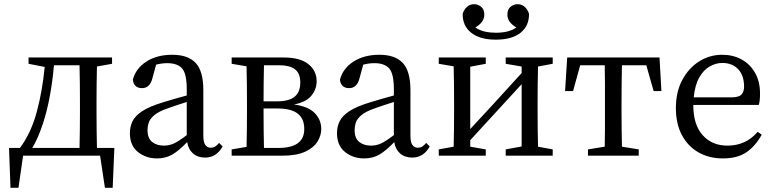

<svg xmlns="http://www.w3.org/2000/svg" viewBox="-20 -742 3691 915"><path d="M185 -154Q174 -121 161.5 -91.5Q149 -62 134 -37H359Q360 -75 360.5 -123Q361 -171 361 -208V-260Q361 -296 360.5 -344.5Q360 -393 359 -431H237Q231 -358 218 -287Q205 -216 185 -154ZM116 -438V-468H514V-438L442 -425Q441 -388 440.5 -341.5Q440 -295 440 -260V-208Q440 -171 440.5 -123Q441 -75 442 -37H525L517 153H480L457 0H90L68 153H30L23 -37H75Q128 -108 155 -208Q182 -308 193 -423Z M958 9Q922 9 899.5 -11Q877 -31 872 -65Q834 -25 802 -6Q770 13 728 13Q676 13 637.5 -17.5Q599 -48 599 -108Q599 -137 611 -163Q623 -189 657.5 -212Q692 -235 759 -255Q785 -263 812.5 -271Q840 -279 870 -287V-317Q870 -390 848 -415.5Q826 -441 777 -441Q752 -441 724 -434L706 -368Q694 -322 657 -322Q618 -322 613 -362Q627 -416 677.5 -448.5Q728 -481 801 -481Q876 -481 912.5 -442Q949 -403 949 -312V-96Q949 -64 958.5 -51Q968 -38 984 -38Q997 -38 1006 -44Q1015 -50 1024 -61L1041 -44Q1011 9 958 9ZM683 -123Q683 -83 705 -65.5Q727 -48 761 -48Q785 -48 807 -57.5Q829 -67 870 -98V-256Q819 -240 780 -226Q736 -211 715 -193Q694 -175 688.5 -157Q683 -139 683 -123Z M1236 -208Q1236 -171 1236.5 -123Q1237 -75 1238 -37H1307Q1430 -37 1430 -127Q1430 -176 1399 -200.5Q1368 -225 1302 -225H1236ZM1084 0V-30L1155 -42Q1156 -80 1156.5 -126.5Q1157 -173 1157 -208V-260Q1157 -295 1156.5 -341.5Q1156 -388 1155 -426L1084 -438V-468H1333Q1410 -468 1449.5 -436.5Q1489 -405 1489 -355Q1489 -316 1463.5 -285.5Q1438 -255 1381 -244Q1449 -235 1480 -203Q1511 -171 1511 -127Q1511 -96 1492.5 -66.5Q1474 -37 1433 -18.5Q1392 0 1324 0ZM1312 -431H1238Q1237 -395 1236.5 -347.5Q1236 -300 1236 -259H1299Q1357 -259 1384 -281Q1411 -303 1411 -349Q1411 -393 1385.5 -412Q1360 -431 1312 -431Z M1945 9Q1909 9 1886.5 -11Q1864 -31 1859 -65Q1821 -25 1789 -6Q1757 13 1715 13Q1663 13 1624.5 -17.5Q1586 -48 1586 -108Q1586 -137 1598 -163Q1610 -189 1644.5 -212Q1679 -235 1746 -255Q1772 -263 1799.5 -271Q1827 -279 1857 -287V-317Q1857 -390 1835 -415.5Q1813 -441 1764 -441Q1739 -441 1711 -434L1693 -368Q1681 -322 1644 -322Q1605 -322 1600 -362Q1614 -416 1664.5 -448.5Q1715 -481 1788 -481Q1863 -481 1899.5 -442Q1936 -403 1936 -312V-96Q1936 -64 1945.5 -51Q1955 -38 1971 -38Q1984 -38 1993 -44Q2002 -50 2011 -61L2028 -44Q1998 9 1945 9ZM1670 -123Q1670 -83 1692 -65.5Q1714 -48 1748 -48Q1772 -48 1794 -57.5Q1816 -67 1857 -98V-256Q1806 -240 1767 -226Q1723 -211 1702 -193Q1681 -175 1675.5 -157Q1670 -139 1670 -123Z M2390 -438V-468H2614V-438L2544 -425Q2543 -388 2542.5 -341.5Q2542 -295 2542 -260V-208Q2542 -173 2542.5 -127Q2543 -81 2544 -43L2614 -30V0H2390V-30L2466 -44V-341L2221 -74V-43L2295 -30V0H2071V-30L2142 -43Q2143 -81 2143.5 -127Q2144 -173 2144 -208V-260Q2144 -295 2143.5 -341.5Q2143 -388 2142 -426L2071 -438V-468H2295V-438L2221 -424V-127L2332 -247L2466 -394V-425ZM2343 -553Q2267 -553 2225.5 -586Q2184 -619 2185 -676Q2190 -694 2204 -708Q2218 -722 2240 -722Q2257 -722 2272.5 -710Q2288 -698 2288 -672Q2288 -636 2245 -611Q2266 -597 2290.5 -591.5Q2315 -586 2343 -586Q2372 -586 2396 -591.5Q2420 -597 2441 -611Q2398 -636 2398 -672Q2398 -698 2413.5 -710Q2429 -722 2446 -722Q2468 -722 2482 -708Q2496 -694 2501 -676Q2502 -619 2461 -586Q2420 -553 2343 -553Z M2673 -308 2683 -468H3123L3132 -308H3095L3060 -431H2944Q2943 -393 2942.5 -344.5Q2942 -296 2942 -260V-208Q2942 -173 2942.5 -127Q2943 -81 2944 -43L3024 -30V0H2782V-30L2862 -43Q2863 -81 2863 -127Q2863 -173 2863 -208V-260Q2863 -296 2863 -344.5Q2863 -393 2862 -431H2745L2711 -308Z M3422 -442Q3392 -442 3362.5 -425.5Q3333 -409 3312.5 -373Q3292 -337 3286 -278H3465Q3502 -278 3514 -292Q3526 -306 3526 -329Q3526 -382 3498 -412Q3470 -442 3422 -442ZM3425 13Q3359 13 3308.5 -16Q3258 -45 3229.5 -98.5Q3201 -152 3201 -227Q3201 -304 3231.5 -361Q3262 -418 3312 -449.5Q3362 -481 3422 -481Q3473 -481 3513.5 -459Q3554 -437 3578 -395.5Q3602 -354 3602 -296Q3602 -260 3596 -242H3284V-241Q3284 -148 3328.5 -98Q3373 -48 3447 -48Q3535 -48 3591 -114L3610 -100Q3581 -47 3538 -17Q3495 13 3425 13Z"/></svg>

Font: Source Serif 4 Subhead
Style: Regular
Weight: 400
Designer: Frank Grießhammer
Foundry: Adobe Systems Incorporated
Version: Version 4.004;hotconv 1.0.117;makeotfexe 2.5.65602